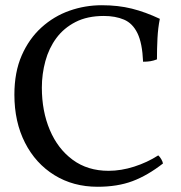

<svg xmlns="http://www.w3.org/2000/svg" viewBox="-20 -705 693 734"><path d="M353 9Q260 9 188 -35.5Q116 -80 75.5 -159.5Q35 -239 35 -343Q35 -429 63 -493Q91 -557 138.5 -600Q186 -643 245.5 -664Q305 -685 369 -685Q432 -685 484 -672Q536 -659 591 -633Q584 -598 582 -558.5Q580 -519 580 -478Q567 -473 555 -471Q543 -469 527 -469Q524 -540 505.5 -578Q487 -616 454 -630Q421 -644 377 -644Q314 -644 269 -621Q224 -598 195.5 -559.5Q167 -521 153.5 -471.5Q140 -422 140 -370Q140 -280 170.5 -208Q201 -136 258 -94Q315 -52 395 -52Q443 -52 493 -68Q543 -84 585 -111Q591 -106 596.5 -96.5Q602 -87 603 -80Q544 -34 486.5 -12.5Q429 9 353 9Z"/></svg>

Font: Vollkorn
Style: Regular
Weight: 400
Designer: Friedrich Althausen
Foundry: Friedrich Althausen
Version: Version 4.104